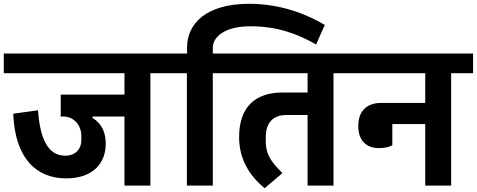

<svg xmlns="http://www.w3.org/2000/svg" viewBox="-40 -981 2521 1015"><path d="M310 -38C452 -38 519 -119 519 -221C519 -276 502 -325 449 -358V-365H618V0H755V-594H871V-698H-20V-594H618V-481H281V-365H295C350 -365 390 -320 390 -262V-239C390 -194 359 -158 306 -158C234 -158 174 -210 161 -398L30 -380C39 -144 152 -38 310 -38Z M948 0H1085V-594H1202V-698H1085V-729C1085 -785 1147 -842 1283 -842C1424 -842 1529 -804 1631 -746L1677 -849C1581 -907 1441 -961 1278 -961C1046 -961 949 -853 949 -731V-698H831V-594H948Z M1359 14 1453 -66C1388 -129 1365 -171 1365 -233V-255C1365 -334 1405 -373 1474 -373H1586V0H1723V-594H1839V-698H1162V-594H1586V-492H1454C1311 -492 1224 -417 1224 -256C1224 -140 1278 -53 1359 14Z M1963 -198C1997 -198 2017 -204 2034 -213V-325H2208V0H2345V-594H2461V-698H1799V-594H2208V-437H1977C1896 -437 1854 -392 1854 -314C1854 -240 1895 -198 1963 -198Z"/></svg>

Font: IBM Plex Devanagari
Style: Bold
Weight: 700
Designer: Mike Abbink, Paul van der Laan, Pieter van Rosmalen, Erin McLaughlin
Foundry: Bold Monday
Version: Version 1.0